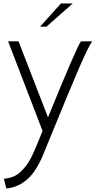

<svg xmlns="http://www.w3.org/2000/svg" viewBox="-20 -784 543 1088"><path d="M25.9 -549.8H85L252 -119.1Q416.5 -522.9 439 -549.8H502.9Q481.4 -521.5 432.4 -408.7Q383.3 -295.9 243.2 46.9Q227.1 87.9 216.1 112.8Q205.1 137.7 185.1 170.4Q165 203.1 142.1 225.1Q86.9 277.8 16.1 284.2L2 229Q41.5 224.6 63.5 213.1Q85.4 201.7 104 183.1H103Q126 161.1 144.8 130.1Q163.6 99.1 190.9 32.2L221.2 -42ZM325.2 -764.2H392.1L243.2 -632.8H207Z"/></svg>

Font: Junction Light
Style: Regular
Weight: 300
Designer: Caroline Hadilaksono
Foundry: Caroline Hadilaksono
Version: Version 1.002